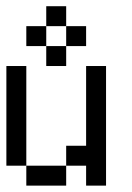

<svg xmlns="http://www.w3.org/2000/svg" viewBox="-20 -582 415 602"><path d="M0 -312.5V-375H62.5V-312.5ZM0 -250V-312.5H62.5V-250ZM0 -187.5V-250H62.5V-187.5ZM0 -125V-187.5H62.5V-125ZM0 -62.5V-125H62.5V-62.5ZM62.5 0V-62.5H125V0ZM125 0V-62.5H187.5V0ZM187.5 -62.5V-125H250V-62.5ZM250 -312.5V-375H312.5V-312.5ZM250 -250V-312.5H312.5V-250ZM250 -187.5V-250H312.5V-187.5ZM250 -125V-187.5H312.5V-125ZM250 -62.5V-125H312.5V-62.5ZM250 0V-62.5H312.5V0ZM125 -375V-437.5H187.5V-375ZM62.5 -437.5V-500H125V-437.5ZM125 -500V-562.5H187.5V-500ZM187.5 -437.5V-500H250V-437.5Z"/></svg>

Font: AprilSans
Style: Regular
Weight: 400
Designer: typesprite
Version: Version 1.001;PS 001.001;hotconv 1.0.88;makeotf.lib2.5.64775